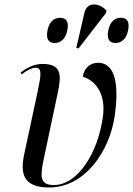

<svg xmlns="http://www.w3.org/2000/svg" viewBox="-20 -823 591 853"><path d="M329 -608 450 -764 453 -776C422 -810 367 -818 355 -766L319 -610ZM223 -632C247 -632 271 -647 279 -688C288 -730 271 -744 247 -744C222 -744 200 -730 191 -688C183 -647 198 -632 223 -632ZM493 -632C517 -632 541 -647 549 -688C558 -730 541 -744 517 -744C492 -744 470 -730 461 -688C453 -647 468 -632 493 -632ZM198 10C357 10 467 -150 490 -310C507 -431 499 -544 415 -544C381 -544 353 -521 348 -482C395 -469 453 -415 437 -303C415 -145 327 -1 219 -1C150 -1 159 -46 180 -143L236 -408C254 -489 254 -539 169 -539C131 -539 98 -521 72 -501L76 -492C104 -515 126 -522 138 -522C167 -522 163 -492 148 -420L87 -135C71 -57 79 10 198 10Z"/></svg>

Font: Noto Serif Display SemiCondensed
Style: Italic
Weight: 400
Width: 4
Italic angle: -12°
Designer: Monotype Design Team
Foundry: Monotype Imaging Inc.
Version: Version 2.009